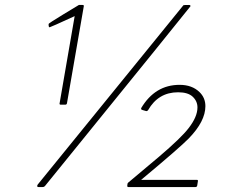

<svg xmlns="http://www.w3.org/2000/svg" viewBox="-20 -754 920 774"><path d="M152 0H135Q130 0 130 -4Q130 -7 132 -10Q718 -732 719.5 -733Q721 -734 742 -734Q748 -734 748 -729Q747 -726 162 -5Q158 0 152 0ZM243 -332H225Q220 -332 220 -336L281 -689Q183 -644 180 -644Q176 -644 176 -654Q176 -655 176 -657.5Q176 -660 236 -696.5Q296 -733 298 -734H313Q318 -734 318 -730L250 -338Q249 -332 243 -332ZM768 0H497Q493 0 493 -5Q493 -15 497 -18L622 -123Q711 -199 740 -237Q776 -283 776 -321Q776 -346 757 -364Q738 -382 698 -382Q618 -382 577 -310Q574 -306 570 -306Q549 -311 549 -314V-318Q605 -412 704 -412Q754 -412 784 -383Q808 -360 808 -326Q808 -265 741 -196Q705 -159 549 -29H773Q778 -29 778 -25L775 -6Q774 0 768 0Z"/></svg>

Font: YamahaIndonesia935. App Thin
Style: Italic
Weight: 100
Italic angle: -10°
Designer: Dalton Maag Ltd
Foundry: Dalton Maag Ltd
Version: Version 1.002; January 01, 2024; Regular/Italic